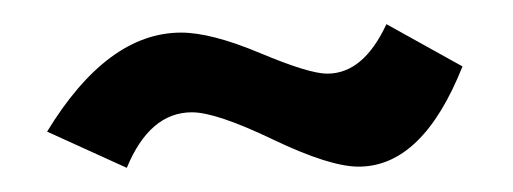

<svg xmlns="http://www.w3.org/2000/svg" viewBox="-20 -702 425 159"><path d="M85 -563 19 -593Q69 -675 130 -675Q155 -675 195.5 -658Q236 -641 251 -641Q281 -641 300 -682L363 -647Q330 -564 277 -564Q253 -564 206 -586.5Q159 -609 139 -609Q104 -609 85 -563Z"/></svg>

Font: Fresca
Style: Regular
Weight: 400
Designer: Iván Moreno
Foundry: Fontstage
Version: Version 1.001